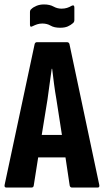

<svg xmlns="http://www.w3.org/2000/svg" viewBox="-20 -845 468 865"><path d="M9 0Q-2 0 1 -13L136 -646Q138 -655 147 -655H281Q291 -655 293 -646L427 -13Q430 0 420 0H305Q296 0 294 -9L275 -136H152L132 -9Q131 0 121 0ZM194 -397 168 -237H259L234 -398Q228 -432 223.5 -466.5Q219 -501 215 -535H213Q208 -501 203.5 -466.5Q199 -432 194 -397ZM251 -720Q224 -720 208 -729.5Q192 -739 171 -739Q158 -739 147.5 -735.5Q137 -732 127 -727Q115 -720 115 -734V-790Q115 -800 121 -804Q130 -813 145 -819Q160 -825 178 -825Q204 -825 221 -815.5Q238 -806 257 -806Q271 -806 282 -809.5Q293 -813 303 -819Q315 -825 315 -811V-755Q315 -746 309 -741Q299 -732 285.5 -726Q272 -720 251 -720Z"/></svg>

Font: Sofia Sans Extra Condensed ExtraBold
Style: Regular
Weight: 800
Designer: Botio Nikoltchev, Ani Petrova
Foundry: lettersoup
Version: Version 4.101; ttfautohint (v1.8.4.7-5d5b)